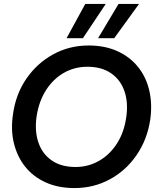

<svg xmlns="http://www.w3.org/2000/svg" viewBox="-20 -943 800 975"><path d="M358 12Q275 12 211.5 -17Q148 -46 107.5 -97Q67 -148 50.5 -216Q34 -284 46 -363Q60 -465 114 -543.5Q168 -622 250 -667Q332 -712 430 -712Q513 -712 576.5 -683Q640 -654 681 -603Q722 -552 738 -483.5Q754 -415 743 -336Q728 -235 674 -156Q620 -77 538 -32.5Q456 12 358 12ZM364 -95Q428 -95 482.5 -126Q537 -157 573.5 -213.5Q610 -270 621 -347Q632 -422 612 -480Q592 -538 544 -571Q496 -604 424 -604Q359 -604 305 -573.5Q251 -543 214.5 -486.5Q178 -430 166 -353Q155 -278 175 -219.5Q195 -161 243 -128Q291 -95 364 -95ZM478 -749 582 -923H686L560 -749ZM318 -749 413 -923H517L401 -749Z"/></svg>

Font: Host Grotesk SemiBold
Style: Italic
Weight: 600
Italic angle: -8°
Designer: Doğukan Karapınar based on Poppins by Indian Type Foundry, Jonny Pinhorn
Foundry: Element Type
Version: Version 1.001; ttfautohint (v1.8.4.7-5d5b)